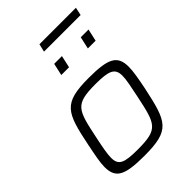

<svg xmlns="http://www.w3.org/2000/svg" viewBox="-245 -952 1068 1068"><g transform="rotate(-45 289.0 -418.0)"><path d="M270 -844 259 -797H547L557 -844ZM251 -709 235 -637H296L312 -709ZM460 -709 444 -637H505L521 -709ZM245 8C447 8 465 -39 511 -254C524 -319 533 -368 533 -404C533 -493 486 -518 332 -518C130 -518 110 -470 66 -254C53 -189 43 -141 43 -105C43 -16 91 8 245 8ZM243 -43C138 -43 105 -56 105 -115C105 -147 114 -192 127 -254C165 -435 172 -467 334 -467C439 -467 473 -453 473 -394C473 -362 463 -317 450 -254C412 -74 405 -43 243 -43Z"/></g></svg>

Font: Saira UNSAM Light Italic
Style: Regular
Weight: 300
Italic angle: -12°
Designer: Hector Gatti with collaboration of the Omnibus-Type team
Foundry: Omnibus-Type
Version: Version 0.072;PS 000.072;hotconv 1.0.88;makeotf.lib2.5.64775